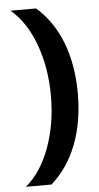

<svg xmlns="http://www.w3.org/2000/svg" viewBox="-56 -785 455 882"><g transform="rotate(-5 171.0 -344.0)"><path d="M178 -344Q178 -474 138 -582.5Q98 -691 27 -750H145Q222 -683 262 -579.5Q302 -476 302 -344Q302 -213 262 -109.5Q222 -6 145 62H27Q98 3 138 -105.5Q178 -214 178 -344Z"/></g></svg>

Font: Sarabun SemiBold
Style: Regular
Weight: 600
Designer: Suppakit Chalermlarp | Katatrad Co.,Ltd.
Foundry: Cadson Demak Co.,Ltd.
Version: Version 1.000; ttfautohint (v1.6)